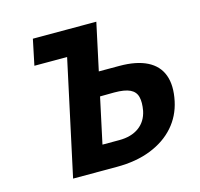

<svg xmlns="http://www.w3.org/2000/svg" viewBox="-98 -763 905 868"><g transform="rotate(-15 355.0 -329.0)"><path d="M140 0 282 -658H425L308 -114H387Q443 -114 479 -140Q515 -166 525 -214Q532 -253 525.5 -278.5Q519 -304 494 -316Q469 -328 420 -328L320 -327L340 -438H474Q553 -438 603 -413Q653 -388 671 -339Q689 -290 674 -219Q660 -153 617 -104Q574 -55 505 -27.5Q436 0 345 0ZM103 -538 128 -658H362L336 -538Z"/></g></svg>

Font: Ysabeau Infant ExtraBold
Style: Italic
Weight: 800
Italic angle: -12°
Designer: Christian Thalmann (Catharsis Fonts)
Version: Version 2.001;gftools[0.9.30]; featfreeze: ss01,ss02,lnum